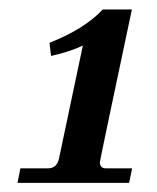

<svg xmlns="http://www.w3.org/2000/svg" viewBox="-20 -784 338 413"><path d="M257.8 -390.6H17.6L23.9 -421.9H83.5Q102.1 -421.9 106.9 -442.9L158.2 -686Q130.9 -672.9 89.8 -663.6L86.4 -691.9Q161.1 -721.2 201.2 -763.7H263.7Q194.8 -438.5 194.8 -435.1Q194.8 -421.9 208 -421.9H264.2Z"/></svg>

Font: Munson
Style: Bold Italic
Weight: 700
Italic angle: -12°
Designer: Paul James MIller
Foundry: High-Logic / Made with FontCreator
Version: Version 2.10;May 5, 2019;FontCreator 11.5.0.2430 64-bit